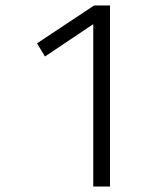

<svg xmlns="http://www.w3.org/2000/svg" viewBox="-20 -680 600 700"><path d="M381 -660V0H320V-592L144 -474L115 -522L323 -660Z"/></svg>

Font: Titillium Web[RUS by Daymarius]
Style: Regular
Weight: 300
Designer: Cyrillization by Daymarius
Foundry: Cyrillization by Daymarius
Version: Version 1.002 September 12, 2018